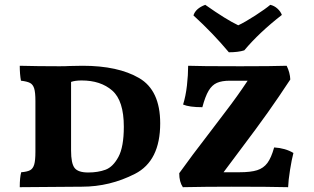

<svg xmlns="http://www.w3.org/2000/svg" viewBox="-20 -775 1302 797"><path d="M68 -60Q93 -62 105 -68.5Q117 -75 122 -92Q127 -109 127 -145V-356Q127 -391 122 -407.5Q117 -424 105 -430.5Q93 -437 67 -440Q62 -467 62 -502Q136 -500 227 -500Q254 -500 268 -501L323 -502Q470 -502 557.5 -451Q645 -400 645 -263Q645 -107 540.5 -53.5Q436 0 320 0L62 2Q62 -38 68 -60ZM494 -249Q494 -357 446 -399Q398 -441 319 -441Q292 -441 275 -435V-150Q275 -97 289.5 -78Q304 -59 346 -59Q387 -59 418 -70.5Q449 -82 471.5 -123.5Q494 -165 494 -249ZM1198 -140Q1191 -114 1184 -70Q1177 -26 1176 2Q1098 0 940 0Q835 0 739 2Q724 -20 724 -56Q774 -126 852 -227Q865 -245 915 -310Q965 -375 1008 -440H934Q901 -440 880.5 -431Q860 -422 846 -398.5Q832 -375 820 -330Q766 -330 740 -341Q751 -376 756 -420Q761 -464 761 -502Q804 -500 978 -500Q1111 -500 1170 -502Q1184 -473 1185 -445Q1137 -372 1092 -308.5Q1047 -245 979 -155L908 -60H974Q1021 -60 1047.5 -68.5Q1074 -77 1090 -98.5Q1106 -120 1118 -163Q1165 -160 1198 -140ZM783 -711Q792 -740 832 -755Q920 -693 969 -670Q997 -683 1039.5 -710.5Q1082 -738 1102 -755Q1119 -751 1132 -739Q1145 -727 1150 -713Q1056 -640 994 -566Q969 -558 930 -558Q864 -637 783 -711Z"/></svg>

Font: Vollkorn SC
Style: Bold
Weight: 700
Designer: Friedrich Althausen
Foundry: Friedrich Althausen
Version: Version 4.015